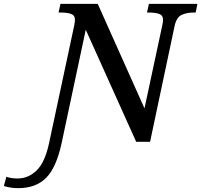

<svg xmlns="http://www.w3.org/2000/svg" viewBox="-196 -734 1042 994"><path d="M-101 240Q-142 240 -176 229L-163 181Q-150 186 -135 188Q-120 190 -105 190Q-49 190 -6 148Q37 106 58 7L188 -601Q192 -620 192 -631Q192 -655 172 -662Q152 -669 120 -669H107L117 -714H310L552 -173L644 -602Q648 -619 648 -631Q648 -655 628 -662Q608 -669 577 -669H565L575 -714H826L817 -669H804Q771 -669 744.5 -657Q718 -645 708 -600L581 0H509L248 -580L123 7Q96 133 43 186.5Q-10 240 -101 240Z"/></svg>

Font: Noto Serif Medium
Style: Italic
Weight: 500
Italic angle: -12°
Designer: Monotype Design Team
Foundry: Monotype Imaging Inc.
Version: Version 2.014; ttfautohint (v1.8.4.7-5d5b)